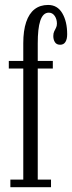

<svg xmlns="http://www.w3.org/2000/svg" viewBox="-20 -776 298 796"><path d="M23 0V-31.5H76.5V-492H16.5V-523.5H76.5V-596.5Q76.5 -649 88.5 -684.5Q100.5 -720 123.5 -737.8Q146.5 -755.5 179.5 -755.5Q218 -755.5 238.2 -721.2Q258.5 -687 258.5 -634Q258.5 -613.5 251.2 -602Q244 -590.5 229.5 -590.5Q214.5 -590.5 207.8 -601Q201 -611.5 201 -626.5Q201 -638.5 204.8 -646Q208.5 -653.5 212.2 -660.8Q216 -668 216 -678Q216 -696.5 206.8 -710Q197.5 -723.5 182.5 -723.5Q170 -723.5 161.2 -715Q152.5 -706.5 147 -690Q141.5 -673.5 139 -650Q136.5 -626.5 136.5 -596.5V-523.5H199V-492H136.5V-31.5H191.5V0Z"/></svg>

Font: Imbue Light
Style: Regular
Weight: 300
Designer: Tyler Finck
Foundry: Etcetera Type Company
Version: Version 1.102